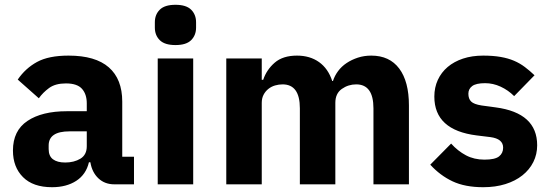

<svg xmlns="http://www.w3.org/2000/svg" viewBox="-20 -769 2293 801"><path d="M457 0Q417 0 390.5 -25Q364 -50 357 -92H351Q339 -41 298 -14.5Q257 12 197 12Q118 12 76 -30Q34 -72 34 -141Q34 -224 94.5 -264.5Q155 -305 259 -305H342V-338Q342 -376 322 -398.5Q302 -421 255 -421Q211 -421 185 -402Q159 -383 142 -359L54 -437Q86 -484 134.5 -510.5Q183 -537 266 -537Q378 -537 434 -488Q490 -439 490 -345V-115H539V0ZM252 -91Q289 -91 315.5 -107Q342 -123 342 -159V-221H270Q183 -221 183 -162V-147Q183 -118 201 -104.5Q219 -91 252 -91Z M712 -581Q667 -581 646.5 -601.5Q626 -622 626 -654V-676Q626 -708 646.5 -728.5Q667 -749 712 -749Q757 -749 777.5 -728.5Q798 -708 798 -676V-654Q798 -622 777.5 -601.5Q757 -581 712 -581ZM638 -525H786V0H638Z M924 0V-525H1072V-436H1078Q1092 -478 1126 -507.5Q1160 -537 1219 -537Q1273 -537 1311 -510Q1349 -483 1366 -431H1369Q1376 -453 1390.5 -472.5Q1405 -492 1426 -506Q1447 -520 1473 -528.5Q1499 -537 1529 -537Q1605 -537 1645.5 -483Q1686 -429 1686 -329V0H1538V-317Q1538 -417 1466 -417Q1433 -417 1406 -398Q1379 -379 1379 -340V0H1231V-317Q1231 -417 1159 -417Q1143 -417 1127.5 -412.5Q1112 -408 1099.5 -398Q1087 -388 1079.5 -373.5Q1072 -359 1072 -340V0Z M1996 12Q1920 12 1868 -12.5Q1816 -37 1775 -82L1862 -170Q1890 -139 1924 -121Q1958 -103 2001 -103Q2045 -103 2062 -116.5Q2079 -130 2079 -153Q2079 -190 2026 -197L1969 -204Q1792 -226 1792 -366Q1792 -404 1806.5 -435.5Q1821 -467 1847.5 -489.5Q1874 -512 1911.5 -524.5Q1949 -537 1996 -537Q2037 -537 2068.5 -531.5Q2100 -526 2124.5 -515.5Q2149 -505 2169.5 -489.5Q2190 -474 2210 -455L2125 -368Q2100 -393 2068.5 -407.5Q2037 -422 2004 -422Q1966 -422 1950 -410Q1934 -398 1934 -378Q1934 -357 1945.5 -345.5Q1957 -334 1989 -329L2048 -321Q2221 -298 2221 -163Q2221 -125 2205 -93Q2189 -61 2159.5 -37.5Q2130 -14 2088.5 -1Q2047 12 1996 12Z"/></svg>

Font: IBM Plex Thai
Style: Bold
Weight: 700
Designer: Mike Abbink, Paul van der Laan, Pieter van Rosmalen, Ben Mitchell, Mark Frömberg
Foundry: Bold Monday
Version: Version 1.0